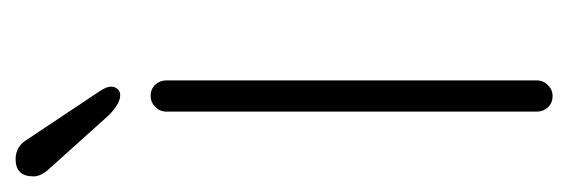

<svg xmlns="http://www.w3.org/2000/svg" viewBox="-261 -467 728 246"><g transform="rotate(-90 103.0 -344.0)"><path d="M103 0Q94 0 88.5 -6Q83 -12 83 -20V-495Q83 -503 89 -509Q95 -515 103 -515Q112 -515 117.5 -509Q123 -503 123 -495V-20Q123 -12 117 -6Q111 0 103 0ZM78 -569 7 -648Q0 -657 0 -665Q0 -688 22 -688Q39 -688 48 -672L110 -579Q115 -571 115 -566Q115 -561 112 -557.5Q109 -554 104 -554Q93 -554 78 -569Z"/></g></svg>

Font: Quicksand Light
Style: Regular
Weight: 300
Designer: Andrew Paglinawan
Foundry: Andrew Paglinawan
Version: Version 3.000